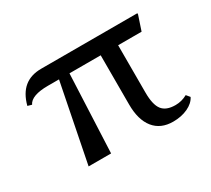

<svg xmlns="http://www.w3.org/2000/svg" viewBox="-103 -663 945 858"><g transform="rotate(-30 370.0 -234.0)"><path d="M574 16Q510 16 475.5 -27Q441 -70 441 -149V-425L531 -449V-159Q531 -96 551.5 -69.5Q572 -43 620 -43Q652 -43 681 -59L696 -41Q683 -15 650 0.5Q617 16 574 16ZM146 0 234 -444 282 -451 262 0ZM65 -365 44 -371Q59 -428 93 -456Q127 -484 181 -484H677V-478L652 -403H169Q126 -403 100 -393.5Q74 -384 65 -365Z"/></g></svg>

Font: Platypi Light
Style: Regular
Weight: 300
Designer: David Sargent
Foundry: Bolt Cutter Type
Version: Version 1.200